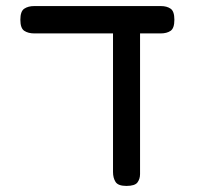

<svg xmlns="http://www.w3.org/2000/svg" viewBox="-20 -602 649 632"><path d="M396 10Q369 10 360.5 -3Q352 -16 352 -36V-492H93Q73 -492 60 -500.5Q47 -509 47 -537Q47 -565 60 -573.5Q73 -582 92 -582H510Q529 -582 541.5 -573.5Q554 -565 554 -537Q554 -509 541.5 -500.5Q529 -492 509 -492H441V-29Q441 -13 432.5 -1.5Q424 10 396 10Z"/></svg>

Font: Fredoka
Style: Regular
Weight: 400
Designer: Ben Nathan
Foundry: Milena B. Brandão, Ben Nathan
Version: Version 2.001